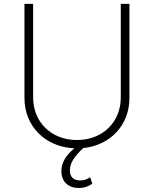

<svg xmlns="http://www.w3.org/2000/svg" viewBox="-20 -747 787 982"><path d="M597.7 -727.3V-248.2C597.7 -122.9 505.3 -30.9 373.6 -30.9C241.8 -30.9 149.5 -122.9 149.5 -248.2V-727.3H105.1V-245.7C104.8 -102.3 210.9 5.3 360.4 11.4C316.8 47.6 294 84.5 294 127.8C294 184.7 331.3 214.5 383.5 214.5C411.9 214.5 433.2 205.6 452.1 192.5L441.1 159.1C426.5 169.4 411.6 175.8 390.6 175.8C356.9 175.8 337.4 159.1 337.4 124.3C337.4 83.8 364.7 49 405.5 10.3C545.1 -3.6 642 -108 642 -245.7V-727.3Z"/></svg>

Font: Karasuma Gothic
Style: Thin
Weight: 200
Designer: Rasmus Andersson / Ryoko Ishizuka
Foundry: rsms
Version: Version 1.00